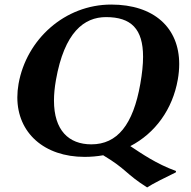

<svg xmlns="http://www.w3.org/2000/svg" viewBox="-20 -678 839 842"><path d="M445 -603C555.2 -603 607.4 -551.1 607.4 -429C607.4 -394.9 603.3 -355.4 595.3 -310C563.8 -131 494.6 -45 380.6 -45C281.2 -45 216.7 -106.7 216.7 -237C216.7 -264 219.5 -294 225.3 -327C262.4 -537 349 -603 445 -603ZM551.5 -37.2C660.9 -94.1 736.7 -198.6 759.7 -329C763.9 -352.7 765.9 -375.4 765.9 -397.1C765.9 -556.5 655.2 -658 467.7 -658C264.7 -658 95.9 -506 61.3 -310C57.8 -289.7 56 -270 56 -251.1C56 -95 174.3 10 350.9 10C379.1 10 406.4 7.5 432.5 2.9C536.4 65.1 529.6 83.5 625.3 144C646.9 129 711.6 97 750.9 78L752 72C665.4 40.6 600.8 -4.7 551.5 -37.2Z"/></svg>

Font: Linux Biolinum O 
Style: Bold Italic
Weight: 700
Designer: Philipp H. Poll
Foundry: Philipp H. Poll
Version: Version 1.3.2